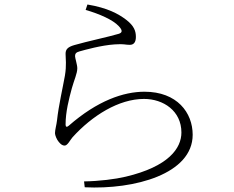

<svg xmlns="http://www.w3.org/2000/svg" viewBox="-20 -793 1040 852"><path d="M360 -749C422 -731 481 -705 507 -677C525 -658 523 -648 507 -643C464 -630 365 -609 310 -593C279 -584 271 -573 271 -554C271 -534 276 -504 268 -457C259 -406 240 -324 233 -259C231 -240 224 -217 224 -202C224 -193 232 -173 241 -163C251 -151 258 -147 267 -147C280 -147 292 -173 302 -184C389 -280 507 -354 619 -354C705 -354 785 -301 785 -205C785 -135 728 -54 538 -9C492 2 421 11 353 12L356 38C577 49 835 -21 835 -195C835 -293 766 -386 621 -386C529 -386 413 -347 285 -235C277 -228 271 -229 271 -240C271 -297 286 -354 299 -402C309 -438 323 -467 323 -490C323 -506 313 -535 313 -544C313 -555 318 -561 333 -565C358 -572 429 -592 489 -596C533 -599 534 -594 556 -594C573 -594 583 -605 583 -629C583 -654 576 -678 539 -706C506 -731 458 -758 368 -773Z"/></svg>

Font: Noto Serif CJK HK ExtraLight
Style: Regular
Weight: 200
Designer: Ryoko NISHIZUKA 西塚涼子 (kana & ideographs); Frank Grießhammer (Latin, Greek & Cyrillic); Wenlong ZHANG 张文龙 (bopomofo); San
Foundry: Adobe
Version: Version 2.001;hotconv 1.1.0;makeotfexe 2.6.0